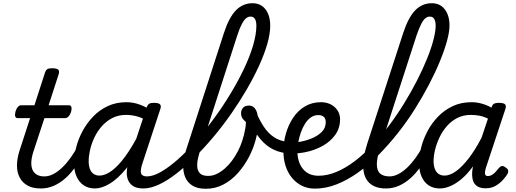

<svg xmlns="http://www.w3.org/2000/svg" viewBox="-20 -1154 3206 1193"><path d="M232 17Q183 17 150.5 -1.5Q118 -20 101.5 -52.5Q85 -85 85.5 -128Q86 -171 102 -220L167 -420H89Q79 -420 75 -430Q71 -440 76 -460Q82 -480 91.5 -490Q101 -500 112 -500H194L258 -698Q264 -718 273.5 -724Q283 -730 303 -730Q334 -730 342.5 -720.5Q351 -711 344 -691L282 -500H408Q419 -500 423 -490.5Q427 -481 422 -460Q416 -441 406 -430.5Q396 -420 385 -420H256L187 -210Q175 -172 174.5 -143.5Q174 -115 183.5 -96Q193 -77 211 -67.5Q229 -58 254 -58Q268 -58 274.5 -46.5Q281 -35 278.5 -20.5Q276 -6 264.5 5.5Q253 17 232 17Z M235 17Q221 17 214.5 5.5Q208 -6 210.5 -20.5Q213 -35 224.5 -46.5Q236 -58 257 -58Q283 -58 310.5 -72Q338 -86 365 -111.5Q392 -137 417.5 -172Q443 -207 465 -250Q472 -264 485 -263.5Q498 -263 507 -253Q516 -243 511 -229Q484 -170 453 -124Q422 -78 387 -47Q352 -16 314 0.5Q276 17 235 17Z M570 17Q530 17 501 -2Q472 -21 456 -56.5Q440 -92 440 -141Q440 -186 453 -237.5Q466 -289 492.5 -338.5Q519 -388 558 -429Q597 -470 649 -494.5Q701 -519 766 -519Q808 -519 850 -503.5Q892 -488 925 -463L910 -394Q866 -422 831 -431Q796 -440 763 -440Q715 -440 677.5 -420.5Q640 -401 612 -369Q584 -337 566 -298.5Q548 -260 539.5 -222Q531 -184 531 -153Q531 -125 538.5 -104.5Q546 -84 561.5 -73.5Q577 -63 598 -63Q634 -63 674.5 -93Q715 -123 757.5 -181Q800 -239 842 -321L869 -279Q818 -171 764 -106Q710 -41 660.5 -12Q611 17 570 17ZM871 17Q831 17 808 2.5Q785 -12 775.5 -36Q766 -60 768 -89.5Q770 -119 780 -151L890 -483Q897 -503 906.5 -509Q916 -515 935 -515Q966 -515 974.5 -505.5Q983 -496 976 -476L867 -145Q850 -96 856.5 -77Q863 -58 892 -58Q906 -58 912.5 -46.5Q919 -35 917 -20.5Q915 -6 903.5 5.5Q892 17 871 17Z M871 17Q852 17 846.5 5.5Q841 -6 845 -20.5Q849 -35 862 -46.5Q875 -58 894 -58Q931 -58 980 -86Q1029 -114 1084.5 -163Q1140 -212 1197 -277Q1254 -342 1309 -417Q1364 -492 1411.5 -570.5Q1459 -649 1495.5 -725.5Q1532 -802 1552.5 -871.5Q1573 -941 1573 -995Q1573 -1014 1585.5 -1023.5Q1598 -1033 1615.5 -1033Q1633 -1033 1646 -1023.5Q1659 -1014 1659 -995Q1659 -944 1640.5 -880Q1622 -816 1589 -744Q1556 -672 1512 -596.5Q1468 -521 1416 -446.5Q1364 -372 1306.5 -303.5Q1249 -235 1190.5 -177Q1132 -119 1075.5 -75Q1019 -31 967 -7Q915 17 871 17Z M1259 19Q1205 19 1173.5 -2Q1142 -23 1129 -57.5Q1116 -92 1119 -134.5Q1122 -177 1136 -221L1371 -948Q1403 -1046 1446 -1090Q1489 -1134 1549 -1134Q1584 -1134 1608 -1117Q1632 -1100 1645.5 -1069Q1659 -1038 1659 -995Q1659 -976 1646 -967Q1633 -958 1615.5 -958Q1598 -958 1585.5 -967Q1573 -976 1573 -995Q1573 -1013 1569 -1025.5Q1565 -1038 1557 -1044.5Q1549 -1051 1536 -1051Q1522 -1051 1509 -1040.5Q1496 -1030 1482.5 -1004.5Q1469 -979 1454 -933L1228 -233Q1219 -205 1211.5 -175Q1204 -145 1205.5 -119Q1207 -93 1222.5 -77Q1238 -61 1274 -61Q1301 -61 1327 -73.5Q1353 -86 1377.5 -107.5Q1402 -129 1422.5 -157Q1443 -185 1459.5 -217Q1476 -249 1486 -282Q1491 -297 1496 -316.5Q1501 -336 1504.5 -357Q1508 -378 1508 -396Q1492 -409 1485 -421Q1478 -433 1478 -450Q1478 -471 1490.5 -484.5Q1503 -498 1525 -498Q1542 -498 1553 -490.5Q1564 -483 1571 -469.5Q1578 -456 1581 -437Q1584 -418 1584 -394Q1584 -343 1569 -286.5Q1554 -230 1525.5 -176Q1497 -122 1457 -77.5Q1417 -33 1367 -7Q1317 19 1259 19Z M1759 -202Q1702 -209 1658 -236.5Q1614 -264 1578.5 -315Q1543 -366 1511 -442Q1503 -461 1514.5 -473Q1526 -485 1542.5 -485Q1559 -485 1567 -466Q1592 -408 1619 -367Q1646 -326 1682 -302Q1718 -278 1768 -272Q1779 -270 1784 -258.5Q1789 -247 1788 -233Q1787 -219 1779.5 -209.5Q1772 -200 1759 -202Z M1756 -271Q1787 -265 1828.5 -270.5Q1870 -276 1910.5 -291.5Q1951 -307 1977.5 -332.5Q2004 -358 2004 -394Q2004 -418 1991.5 -428.5Q1979 -439 1955 -439Q1941 -439 1934.5 -451Q1928 -463 1929.5 -479Q1931 -495 1942 -507Q1953 -519 1974 -519Q1999 -519 2020.5 -511.5Q2042 -504 2058.5 -489.5Q2075 -475 2084 -455.5Q2093 -436 2093 -413Q2093 -358 2063 -316Q2033 -274 1983 -246.5Q1933 -219 1873 -207.5Q1813 -196 1753 -202Z M1936 18Q1893 18 1857.5 1Q1822 -16 1795.5 -47.5Q1769 -79 1755 -121.5Q1741 -164 1741 -214Q1741 -269 1756 -322.5Q1771 -376 1800.5 -421Q1830 -466 1874 -492.5Q1918 -519 1975 -519Q1984 -519 1986.5 -507Q1989 -495 1985.5 -479Q1982 -463 1974.5 -451Q1967 -439 1958 -439Q1932 -439 1911.5 -424.5Q1891 -410 1875.5 -385.5Q1860 -361 1849.5 -331Q1839 -301 1833.5 -271Q1828 -241 1828 -215Q1828 -180 1837 -152Q1846 -124 1863 -103.5Q1880 -83 1904 -72.5Q1928 -62 1959 -62Q2014 -62 2071 -86Q2128 -110 2184.5 -153Q2241 -196 2295.5 -253.5Q2350 -311 2399.5 -377Q2449 -443 2492.5 -514Q2536 -585 2571.5 -654.5Q2607 -724 2633 -788Q2659 -852 2673 -905.5Q2687 -959 2687 -996Q2687 -1010 2699.5 -1017.5Q2712 -1025 2729.5 -1025Q2747 -1025 2760 -1017.5Q2773 -1010 2773 -996Q2773 -957 2757.5 -900Q2742 -843 2713.5 -773.5Q2685 -704 2645.5 -628.5Q2606 -553 2557.5 -476Q2509 -399 2452 -327Q2395 -255 2333 -192Q2271 -129 2205 -82Q2139 -35 2071.5 -8.5Q2004 18 1936 18Z M2378 17Q2313 17 2277 -15.5Q2241 -48 2237 -110.5Q2233 -173 2263 -265L2485 -948Q2517 -1046 2560 -1090Q2603 -1134 2663 -1134Q2698 -1134 2722 -1117Q2746 -1100 2759.5 -1069Q2773 -1038 2773 -995Q2773 -976 2760 -967Q2747 -958 2729.5 -958Q2712 -958 2699.5 -967Q2687 -976 2687 -995Q2687 -1013 2683 -1025.5Q2679 -1038 2671 -1044.5Q2663 -1051 2650 -1051Q2636 -1051 2623 -1040.5Q2610 -1030 2597 -1004.5Q2584 -979 2568 -933L2343 -239Q2322 -175 2321.5 -135Q2321 -95 2341 -76.5Q2361 -58 2400 -58Q2414 -58 2420.5 -46.5Q2427 -35 2424.5 -20.5Q2422 -6 2410.5 5.5Q2399 17 2378 17Z M2379 17Q2365 17 2358.5 5.5Q2352 -6 2354.5 -20.5Q2357 -35 2368.5 -46.5Q2380 -58 2401 -58Q2427 -58 2454.5 -72Q2482 -86 2509 -111.5Q2536 -137 2561.5 -172Q2587 -207 2609 -250Q2616 -264 2629 -263.5Q2642 -263 2651 -253Q2660 -243 2655 -229Q2628 -170 2597 -124Q2566 -78 2531 -47Q2496 -16 2458 0.5Q2420 17 2379 17Z M2713 17Q2673 17 2644 -2Q2615 -21 2599.5 -56.5Q2584 -92 2584 -141Q2584 -186 2597 -237.5Q2610 -289 2636 -338.5Q2662 -388 2701.5 -429Q2741 -470 2793 -494.5Q2845 -519 2910 -519Q2942 -519 2974 -510Q3006 -501 3034 -485L3035 -489Q3041 -506 3051 -510.5Q3061 -515 3079 -515Q3110 -515 3118.5 -505.5Q3127 -496 3120 -476L2999 -111Q2995 -97 2993.5 -85Q2992 -73 2996.5 -66.5Q3001 -60 3012 -60Q3025 -60 3036.5 -67Q3048 -74 3059 -85.5Q3070 -97 3080 -110Q3087 -119 3096.5 -122Q3106 -125 3119 -115Q3136 -105 3137.5 -94.5Q3139 -84 3134 -74Q3124 -57 3105 -36Q3086 -15 3059.5 0.5Q3033 16 2998 16Q2966 16 2947.5 4.5Q2929 -7 2921.5 -25.5Q2914 -44 2913.5 -66Q2913 -88 2917 -110Q2918 -112 2918.5 -114.5Q2919 -117 2919 -120Q2882 -70 2845.5 -40Q2809 -10 2775.5 3.5Q2742 17 2713 17ZM2674 -153Q2674 -125 2682 -104.5Q2690 -84 2705 -73.5Q2720 -63 2742 -63Q2776 -63 2814 -90.5Q2852 -118 2892.5 -170.5Q2933 -223 2972 -298L3012 -417Q2983 -431 2957 -435.5Q2931 -440 2906 -440Q2858 -440 2820.5 -420.5Q2783 -401 2755.5 -369Q2728 -337 2710 -298.5Q2692 -260 2683 -222Q2674 -184 2674 -153Z"/></svg>

Font: Playwrite CU
Style: Regular
Weight: 400
Designer: Veronika Burian, José Scaglione
Foundry: TypeTogether
Version: Version 1.002